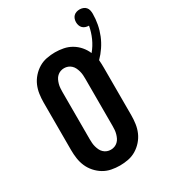

<svg xmlns="http://www.w3.org/2000/svg" viewBox="-214 -991 978 1104"><g transform="rotate(-30 275.0 -439.0)"><path d="M250 8Q222 8 194 2.5Q166 -3 142 -17.5Q118 -32 99 -53.5Q80 -75 69 -100.5Q58 -126 54 -154Q50 -182 50 -210V-525Q50 -553 54 -581Q58 -609 69 -634.5Q80 -660 99 -681.5Q118 -703 142 -717.5Q166 -732 194 -737.5Q222 -743 250 -743Q278 -743 306 -737.5Q334 -732 358.5 -717.5Q383 -703 401.5 -681.5Q420 -660 431 -634Q457 -665 473.5 -702Q490 -739 497 -778H495Q485 -778 474.5 -781.5Q464 -785 456.5 -792.5Q449 -800 445.5 -810.5Q442 -821 442 -832Q442 -843 445.5 -853.5Q449 -864 456.5 -871.5Q464 -879 474.5 -882.5Q485 -886 496 -886Q508 -886 519 -882Q530 -878 537.5 -869.5Q545 -861 547.5 -849.5Q550 -838 550 -827Q550 -792 543.5 -757.5Q537 -723 524 -691Q511 -659 491.5 -630Q472 -601 448 -577Q449 -564 449.5 -551Q450 -538 450 -525V-210Q450 -182 446 -154Q442 -126 431 -100.5Q420 -75 401 -53.5Q382 -32 358 -17.5Q334 -3 306 2.5Q278 8 250 8ZM250 -97Q263 -97 275 -101.5Q287 -106 296.5 -115Q306 -124 311.5 -135.5Q317 -147 320.5 -159.5Q324 -172 325 -185Q326 -198 326 -210V-525Q326 -537 325 -550Q324 -563 320.5 -575.5Q317 -588 311.5 -599.5Q306 -611 296.5 -620Q287 -629 275 -633.5Q263 -638 250 -638Q237 -638 225 -633.5Q213 -629 203.5 -620Q194 -611 188.5 -599.5Q183 -588 179.5 -575.5Q176 -563 175 -550Q174 -537 174 -525V-210Q174 -198 175 -185Q176 -172 179.5 -159.5Q183 -147 188.5 -135.5Q194 -124 203.5 -115Q213 -106 225 -101.5Q237 -97 250 -97Z"/></g></svg>

Font: Iosevka Curly Extrabold
Style: Regular
Weight: 800
Monospace: yes
Designer: Belleve Invis
Foundry: Belleve Invis
Version: Version 22.1.2; ttfautohint (v1.8.4)